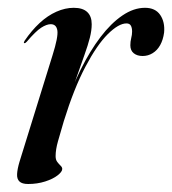

<svg xmlns="http://www.w3.org/2000/svg" viewBox="-20 -463 441 492"><path d="M42 -352.5Q41 -353 41.2 -354.5Q41.5 -356 43 -358.5Q61 -385 81.5 -404Q102 -423 124.5 -433Q147 -443 169 -443Q192 -443 203.5 -432.2Q215 -421.5 215 -401Q215 -385 210.2 -366.2Q205.5 -347.5 196.5 -322.5Q187.5 -297.5 175.5 -263Q163.5 -228.5 149 -181L146 -182.5Q163.5 -238 187 -285.2Q210.5 -332.5 237.5 -368Q264.5 -403.5 293.5 -423.2Q322.5 -443 351.5 -443Q378 -443 390.5 -424.8Q403 -406.5 400.5 -379.5Q398 -361 390.5 -347.5Q383 -334 371.2 -326.8Q359.5 -319.5 345.5 -319.5Q331.5 -319.5 322.8 -326.5Q314 -333.5 314 -347Q314 -356.5 316.2 -365.2Q318.5 -374 318.5 -382Q318.5 -392 315.2 -397.5Q312 -403 304 -403Q284 -403 256.2 -375.5Q228.5 -348 199 -292.2Q169.5 -236.5 143.5 -152.5Q134.5 -122 128.5 -100.8Q122.5 -79.5 122.5 -63Q122.5 -53.5 126.8 -48Q131 -42.5 135.2 -38.5Q139.5 -34.5 139.5 -30Q139.5 -23 127.8 -13.8Q116 -4.5 95.8 2Q75.5 8.5 52 8.5Q36.5 8.5 29.8 2Q23 -4.5 23.8 -17.2Q24.5 -30 30 -48.5L114.5 -321Q129.5 -368.5 127 -384.8Q124.5 -401 110 -401Q99.5 -401 85.5 -392Q71.5 -383 48.5 -356Q46.5 -354 45 -353Q43.5 -352 42 -352.5Z"/></svg>

Font: Fraunces 120pt
Style: Italic
Weight: 400
Italic angle: -16°
Version: Version 1.000;[b76b70a41]